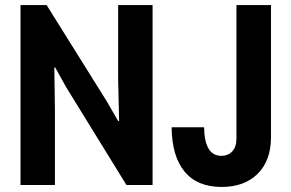

<svg xmlns="http://www.w3.org/2000/svg" viewBox="-20 -740 1165 768"><path d="M62 0V-719.7H166.5L407.2 -334.5L452.6 -255.9H456.5L452.6 -421.9V-719.7H590.3V0H485.8L245.6 -389.6L200.7 -470.2H197.3L199.7 -297.9V0ZM866.2 7.8Q768.6 7.8 718 -54Q667.5 -115.7 666.5 -231H796.4Q796.9 -175.3 814 -146Q831.1 -116.7 865.2 -116.7Q892.6 -116.7 909.2 -134.8Q925.8 -152.8 925.8 -186V-719.7H1064V-191.9Q1064 -98.1 1011 -45.2Q958 7.8 866.2 7.8Z"/></svg>

Font: Reddit Sans Condensed
Style: Bold
Weight: 700
Designer: Stephen Hutchings
Foundry: Reddit
Version: Version 1.014